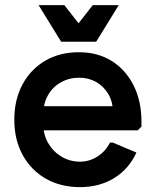

<svg xmlns="http://www.w3.org/2000/svg" viewBox="-20 -727 617 761"><path d="M297 14.7Q220 14.7 161.3 -19Q102.7 -52.7 69.7 -113Q36.7 -173.3 36.7 -252.7Q36.7 -332 69.2 -392.3Q101.7 -452.7 159.2 -486.3Q216.7 -520 292.3 -520Q367 -520 422.5 -485.5Q478 -451 509.3 -388.8Q540.7 -326.7 540.7 -244V-225L525.7 -210.3H91.3V-306H489.3L428.3 -283.3Q427 -324.7 408.7 -355.2Q390.3 -385.7 360.7 -402.3Q331 -419 294.3 -419Q253.7 -419 221 -400.5Q188.3 -382 170 -349.3Q151.7 -316.7 151.7 -274V-234.3Q151.7 -193 171.2 -159.5Q190.7 -126 223.7 -106.2Q256.7 -86.3 297 -86.3Q334.7 -86.3 366.3 -106.7Q398 -127 416 -161.7H427.7L520.7 -122.3Q490.7 -57 432.5 -21.2Q374.3 14.7 297 14.7ZM133 -706.7H235L291.3 -634.7L347.7 -706.7H450.7L361.3 -561.7H222.3Z"/></svg>

Font: Fustat
Style: Regular
Weight: 400
Designer: Mohamed Gaber, Khaled Hosny, Laura Garcia Mut
Foundry: Kief Type Foundry, Alif Type Foundry, Hard Type Foundry
Version: Version 1.007